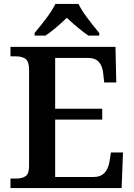

<svg xmlns="http://www.w3.org/2000/svg" viewBox="-20 -951 679 971"><path d="M33 -48H61Q93 -48 110 -60.5Q127 -73 127 -111V-598Q127 -639 110 -652.5Q93 -666 61 -666H33V-714H564L568 -534H507L502 -579Q494 -658 427 -658H259V-401H497V-346H259V-56H455Q521 -56 534 -135L541 -180H602L595 0H33ZM155 -784Q194 -831 220 -866.5Q246 -902 260 -931H377Q391 -902 417 -866.5Q443 -831 482 -784V-771H427Q403 -787 372.5 -812.5Q342 -838 318 -861Q258 -803 210 -771H155Z"/></svg>

Font: Noto Serif SemiBold
Style: Regular
Weight: 600
Designer: Monotype Design Team
Foundry: Monotype Imaging Inc.
Version: Version 1.001